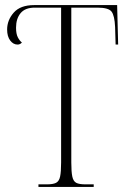

<svg xmlns="http://www.w3.org/2000/svg" viewBox="-20 -734 507 754"><path d="M131 0V-10H164Q188 -10 200 -16Q212 -22 216 -40.5Q220 -59 220 -96V-704H116Q79 -704 61 -682.5Q43 -661 43 -625Q43 -601 50 -587.5Q57 -574 66 -567Q59 -559 49 -559Q32 -559 20 -575Q8 -591 8 -618Q8 -655 34 -684.5Q60 -714 114 -714H440L444 -559H434L432 -628Q430 -673 418 -688.5Q406 -704 363 -704H260V-96Q260 -59 264 -40.5Q268 -22 279.5 -16Q291 -10 316 -10H348V0Z"/></svg>

Font: Noto Serif Display ExtraCondensed ExtraLight
Style: Regular
Weight: 200
Width: 2
Designer: Monotype Design Team
Foundry: Monotype Imaging Inc.
Version: Version 2.009